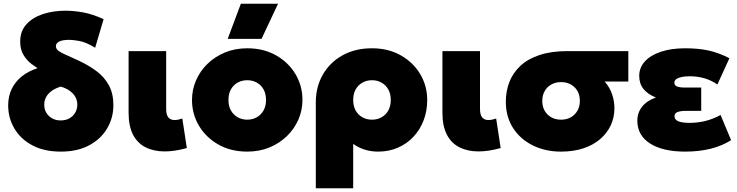

<svg xmlns="http://www.w3.org/2000/svg" viewBox="-20 -792 3924 1022"><path d="M303.5 15Q214.5 15 152 -18.5Q89.5 -52 56.5 -108Q23.5 -164 23.5 -231Q23.5 -279 42 -317.8Q60.5 -356.5 95.2 -384.8Q130 -413 179.5 -429Q168.5 -436 146.5 -452.5Q124.5 -469 106 -498Q87.5 -527 87.5 -571Q87.5 -626 120.5 -662.5Q153.5 -699 208.2 -717Q263 -735 328.5 -735Q373 -735 423.5 -725.8Q474 -716.5 531.5 -690L486.5 -538Q437 -568 401.8 -574Q366.5 -580 350.5 -580Q313 -580 295.2 -571Q277.5 -562 277.5 -546Q277.5 -531.5 291.8 -521Q306 -510.5 333.8 -498.8Q361.5 -487 401.5 -468Q453.5 -443.5 494.8 -412.5Q536 -381.5 559.8 -337.8Q583.5 -294 583.5 -232Q583.5 -165 550.5 -108.8Q517.5 -52.5 455 -18.8Q392.5 15 303.5 15ZM303.5 -151Q329.5 -151 349.2 -162Q369 -173 380.2 -192Q391.5 -211 391.5 -235Q391.5 -258.5 380.5 -277.2Q369.5 -296 349.8 -309.5Q330 -323 303.5 -331Q277 -323 257.2 -309.5Q237.5 -296 226.5 -277.2Q215.5 -258.5 215.5 -235Q215.5 -199 240 -175Q264.5 -151 303.5 -151Z M856.5 14Q798.5 14 755.2 -7.8Q712 -29.5 688.2 -75Q664.5 -120.5 664.5 -192V-520H864.5V-213Q864.5 -180 876.5 -166.5Q888.5 -153 909.5 -153Q918.5 -153 929 -155.2Q939.5 -157.5 950.5 -161L974.5 -4Q942.5 5 913 9.5Q883.5 14 856.5 14Z M1296 15Q1209 15 1142.8 -22.5Q1076.5 -60 1039.2 -122.5Q1002 -185 1002 -260Q1002 -314 1023.2 -363.5Q1044.5 -413 1083.8 -451.5Q1123 -490 1177 -512.5Q1231 -535 1296 -535Q1383 -535 1449.2 -497.5Q1515.5 -460 1552.8 -397.5Q1590 -335 1590 -260Q1590 -206 1568.8 -156.5Q1547.5 -107 1508.2 -68.5Q1469 -30 1415.2 -7.5Q1361.5 15 1296 15ZM1296 -155Q1324 -155 1346.8 -167.8Q1369.5 -180.5 1382.8 -204Q1396 -227.5 1396 -260Q1396 -292.5 1383 -316Q1370 -339.5 1347.2 -352.2Q1324.5 -365 1296 -365Q1267.5 -365 1244.8 -352.2Q1222 -339.5 1209 -316Q1196 -292.5 1196 -260Q1196 -227.5 1209.2 -204Q1222.5 -180.5 1245.2 -167.8Q1268 -155 1296 -155ZM1192 -585 1262 -772H1460L1372 -585Z M1661 210V-247Q1661 -330 1698.5 -395Q1736 -460 1803.2 -497.5Q1870.5 -535 1960 -535Q2047 -535 2113.2 -497.5Q2179.5 -460 2216.8 -397.5Q2254 -335 2254 -260Q2254 -201 2234.8 -151Q2215.5 -101 2180.5 -63.8Q2145.5 -26.5 2097.8 -5.8Q2050 15 1993 15Q1956.5 15 1923 5Q1889.5 -5 1860 -26V210ZM1960 -155Q1988.5 -155 2011.2 -167.8Q2034 -180.5 2047 -204Q2060 -227.5 2060 -260Q2060 -292.5 2046.8 -316Q2033.5 -339.5 2010.8 -352.2Q1988 -365 1960 -365Q1932 -365 1909.2 -352.2Q1886.5 -339.5 1873.2 -316Q1860 -292.5 1860 -260Q1860 -227.5 1873 -204Q1886 -180.5 1908.8 -167.8Q1931.5 -155 1960 -155Z M2527 14Q2469 14 2425.8 -7.8Q2382.5 -29.5 2358.8 -75Q2335 -120.5 2335 -192V-520H2535V-213Q2535 -180 2547 -166.5Q2559 -153 2580 -153Q2589 -153 2599.5 -155.2Q2610 -157.5 2621 -161L2645 -4Q2613 5 2583.5 9.5Q2554 14 2527 14Z M2966.5 15Q2883 15 2816.5 -17.8Q2750 -50.5 2711.2 -110.2Q2672.5 -170 2672.5 -251Q2672.5 -307 2691.5 -355.8Q2710.5 -404.5 2750 -441.5Q2789.5 -478.5 2852 -499.2Q2914.5 -520 3001.5 -520H3324.5V-358H3198.5Q3225.5 -327.5 3238 -290.5Q3250.5 -253.5 3250.5 -216Q3250.5 -166.5 3230.8 -124.5Q3211 -82.5 3174 -51Q3137 -19.5 3084.5 -2.2Q3032 15 2966.5 15ZM2966.5 -155Q2995.5 -155 3018 -167.5Q3040.5 -180 3053.5 -202.5Q3066.5 -225 3066.5 -255Q3066.5 -300 3038.2 -327.5Q3010 -355 2966.5 -355Q2937.5 -355 2915 -342.5Q2892.5 -330 2879.5 -307.5Q2866.5 -285 2866.5 -255Q2866.5 -210 2894.8 -182.5Q2923 -155 2966.5 -155Z M3626.5 15Q3508 15 3440.2 -28.2Q3372.5 -71.5 3372.5 -150Q3372.5 -192 3398 -224.2Q3423.5 -256.5 3471.5 -273Q3428 -290 3405.2 -318.5Q3382.5 -347 3382.5 -388Q3382.5 -432 3412.5 -465Q3442.5 -498 3497.8 -516.5Q3553 -535 3627.5 -535Q3698.5 -535 3753.2 -522.8Q3808 -510.5 3862.5 -482L3798.5 -342Q3769 -363.5 3731.2 -374.8Q3693.5 -386 3652.5 -386Q3626 -386 3607.5 -382Q3589 -378 3579.2 -370.5Q3569.5 -363 3569.5 -351.5Q3569.5 -338 3583 -332Q3596.5 -326 3625.5 -326H3712.5V-202H3633.5Q3612.5 -202 3598.5 -199.2Q3584.5 -196.5 3577.5 -190.2Q3570.5 -184 3570.5 -173Q3570.5 -154.5 3591.2 -146.2Q3612 -138 3650.5 -138Q3694.5 -138 3735.2 -148.2Q3776 -158.5 3815.5 -180L3871.5 -46Q3824.5 -16 3763.5 -0.5Q3702.5 15 3626.5 15Z"/></svg>

Font: Geologica Cursive Black
Style: Regular
Weight: 900
Designer: Sindre Bremnes, Frode Helland
Foundry: Monokrom Skriftforlag AS
Version: Version 1.010;gftools[0.9.28]